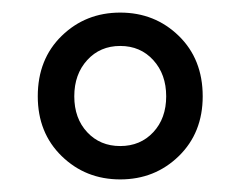

<svg xmlns="http://www.w3.org/2000/svg" viewBox="-20 -705 381 305"><path d="M40 -552Q40 -611 78 -648Q116 -685 171 -685Q226 -685 264 -648Q302 -611 302 -552Q302 -494 264 -457Q226 -420 171 -420Q116 -420 78 -457Q40 -494 40 -552ZM244 -552Q244 -587 223.5 -609.5Q203 -632 171 -632Q139 -632 118.5 -609.5Q98 -587 98 -552Q98 -517 118.5 -495Q139 -473 171 -473Q203 -473 223.5 -495Q244 -517 244 -552Z"/></svg>

Font: Assistant SemiBold
Style: Regular
Weight: 600
Designer: Hebrew By Ben Nathan, Latin by Paul Hunt
Version: Version 2.001; ttfautohint (v1.6)